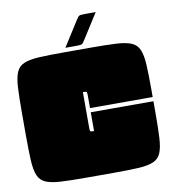

<svg xmlns="http://www.w3.org/2000/svg" viewBox="-84 -833 799 905"><g transform="rotate(-10 315.0 -380.5)"><path d="M385 -600Q458 -600 504.5 -597.5Q551 -595 577 -584Q603 -573 614 -547Q625 -521 627.5 -475Q630 -429 630 -355V-320H330V-380Q330 -395 327.5 -397.5Q325 -400 310 -400V-230Q310 -215 312.5 -212.5Q315 -210 330 -210V-300H630V-245Q630 -172 627.5 -125.5Q625 -79 614 -53Q603 -27 577 -16Q551 -5 505 -2.5Q459 0 385 0H255Q182 0 135.5 -2.5Q89 -5 63 -16Q37 -27 26 -53Q15 -79 12.5 -125.5Q10 -172 10 -245V-355Q10 -428 12.5 -474.5Q15 -521 26 -547Q37 -573 63 -584Q89 -595 135.5 -597.5Q182 -600 255 -600ZM435 -761 362 -646Q354 -633 349.5 -627.5Q345 -622 337.5 -621Q330 -620 314 -620H265L338 -735Q346 -748 350.5 -753.5Q355 -759 362.5 -760Q370 -761 386 -761Z"/></g></svg>

Font: Badeen Display
Style: Regular
Weight: 400
Version: Version 1.000; ttfautohint (v1.8.4.7-5d5b)